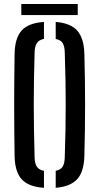

<svg xmlns="http://www.w3.org/2000/svg" viewBox="-20 -914 487 941"><path d="M195.5 6.5Q120 1.5 86.5 -35.2Q53 -72 51.5 -149.5Q50.5 -220.5 50 -282Q49.5 -343.5 49.5 -401.8Q49.5 -460 50 -520.8Q50.5 -581.5 51.5 -650.5Q53 -728 86.5 -764.8Q120 -801.5 195.5 -806.5V-723.5Q171 -718.5 160.5 -702.5Q150 -686.5 149.5 -654.5Q147.5 -584.5 146.5 -523Q145.5 -461.5 145.5 -402.5Q145.5 -343.5 146.5 -281Q147.5 -218.5 149.5 -145.5Q150 -113 160.5 -97.2Q171 -81.5 195.5 -76.5ZM253 6.5V-77Q277.5 -81.5 287.2 -97.5Q297 -113.5 297.5 -145.5Q300 -217 301 -279Q302 -341 302 -399.8Q302 -458.5 301 -520.8Q300 -583 297.5 -654.5Q297 -686.5 287.2 -702.5Q277.5 -718.5 253 -723V-806.5Q325.5 -801 358.5 -764Q391.5 -727 393.5 -650.5Q395.5 -581.5 396.2 -520.8Q397 -460 397 -401.5Q397 -343 396.2 -281.8Q395.5 -220.5 393.5 -149.5Q391.5 -72.5 358.5 -36Q325.5 0.5 253 6.5ZM84.5 -894.5H361V-840H84.5Z"/></svg>

Font: Big Shoulders Stencil Text Thin SemiBold
Style: Regular
Weight: 600
Version: Version 2.001